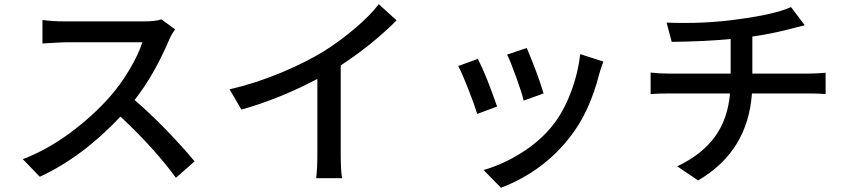

<svg xmlns="http://www.w3.org/2000/svg" viewBox="-20 -813 4040 916"><path d="M750 -720.7 815.4 -672.9Q795.9 -645.5 786.1 -621.1Q714.8 -454.1 622.1 -335.9Q695.3 -273.4 776.9 -189Q858.4 -104.5 908.2 -43L819.3 35.2Q715.8 -106.4 554.7 -256.8Q373 -63.5 169.9 30.3L88.9 -53.7Q204.1 -97.7 312 -177.2Q419.9 -256.8 500 -346.7Q551.8 -404.3 596.2 -478.5Q640.6 -552.7 659.2 -611.3H292Q276.4 -611.3 182.6 -605.5V-717.8Q228.5 -710.9 292 -710.9H663.1Q722.7 -710.9 750 -720.7Z M1605.5 -501V-81.1Q1605.5 5.9 1612.3 37.1H1488.3Q1494.1 -7.8 1494.1 -81.1V-436.5Q1314.5 -341.8 1131.8 -290L1075.2 -386.7Q1197.3 -415 1317.4 -464.8Q1437.5 -514.6 1526.4 -569.3Q1603.5 -618.2 1674.8 -678.7Q1746.1 -739.3 1787.1 -793L1872.1 -715.8Q1753.9 -597.7 1605.5 -501Z M2399.4 -552.7 2493.2 -584Q2549.8 -449.2 2573.2 -367.2L2478.5 -333Q2469.7 -370.1 2442.9 -444.3Q2416 -518.6 2399.4 -552.7ZM2748 -554.7 2858.4 -519.5Q2840.8 -469.7 2838.9 -460Q2792 -276.4 2699.2 -159.2Q2572.3 4.9 2370.1 83L2287.1 -2Q2377 -27.3 2466.3 -83Q2555.7 -138.7 2615.2 -212.9Q2667 -277.3 2702.1 -368.7Q2737.3 -460 2748 -554.7ZM2166 -498 2259.8 -532.2Q2300.8 -452.1 2351.6 -304.7L2256.8 -269.5Q2243.2 -314.5 2212.4 -392.6Q2181.6 -470.7 2166 -498Z M3569.3 -461.9H3835Q3874 -461.9 3918.9 -465.8V-364.3Q3882.8 -367.2 3836.9 -367.2H3567.4Q3547.9 -90.8 3310.5 47.9L3210.9 -19.5Q3328.1 -75.2 3390.1 -159.7Q3452.1 -244.1 3462.9 -367.2H3174.8Q3122.1 -367.2 3084 -364.3V-466.8Q3125 -461.9 3173.8 -461.9H3465.8V-627Q3349.6 -615.2 3184.6 -613.3L3160.2 -705.1Q3340.8 -698.2 3499 -720.7Q3676.8 -744.1 3753.9 -779.3L3819.3 -692.4Q3804.7 -688.5 3782.2 -683.1Q3759.8 -677.7 3753.9 -675.8Q3660.2 -651.4 3569.3 -638.7Z"/></svg>

Font: Gen Shin Gothic Medium
Style: Regular
Weight: 500
Designer: [Source Han Sans]
Ryoko NISHIZUKA  (kana & ideographs); Paul D. Hunt (Latin, Greek & Cyrillic); Wenlong ZHANG  (bopomofo
Version: Version 1.002.20150607